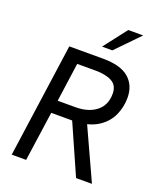

<svg xmlns="http://www.w3.org/2000/svg" viewBox="-162 -1002 921 1102"><g transform="rotate(20 299.0 -450.5)"><path d="M44 0 142 -697H348Q455 -697 506 -653.5Q557 -610 557 -533Q557 -478 535 -428Q513 -378 464.5 -344.5Q416 -311 337 -303Q320 -303 298.5 -303Q277 -303 257 -303H175L132 0ZM437 0 298 -314 385 -325 534 0ZM186 -381H294Q374 -381 421.5 -419Q469 -457 469 -526Q469 -577 431.5 -597.5Q394 -618 332 -618H219ZM319 -760 428 -901H519L382 -760Z"/></g></svg>

Font: Hanken Grotesk
Style: Italic
Weight: 400
Italic angle: -8°
Designer: Alfredo Marco Pradil
Foundry: Hanken Design Co.
Version: Version 3.013